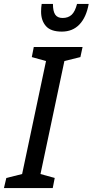

<svg xmlns="http://www.w3.org/2000/svg" viewBox="-69 -952 469 972"><path d="M-49 0 -37 -51 43 -71 164 -643 92 -663 102 -714H349L338 -663L257 -643L136 -71L208 -51L198 0ZM244 -792Q188 -792 163.5 -820Q139 -848 139 -893Q139 -914 142 -932H199Q199 -895 210.5 -878Q222 -861 248 -861Q276 -861 293.5 -877Q311 -893 321 -932H380Q368 -865 333.5 -828.5Q299 -792 244 -792Z"/></svg>

Font: Noto Sans ExtraCondensed Medium
Style: Italic
Weight: 500
Width: 2
Italic angle: -12°
Designer: Monotype Design Team
Foundry: Monotype Imaging Inc.
Version: Version 2.013; ttfautohint (v1.8.4.7-5d5b)